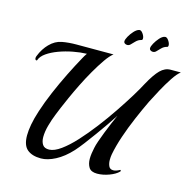

<svg xmlns="http://www.w3.org/2000/svg" viewBox="-124 -1002 1140 1135"><g transform="rotate(15 446.0 -434.5)"><path d="M568 8Q531 8 517.5 -13.5Q504 -35 504 -66Q504 -82 506.5 -99.5Q509 -117 513 -135Q516 -151 525.5 -178.5Q535 -206 547.5 -238Q560 -270 573 -300.5Q586 -331 596 -353Q580 -328 555.5 -292.5Q531 -257 503.5 -219Q476 -181 450.5 -147.5Q425 -114 406 -93Q360 -43 312 -18Q264 7 224 7Q170 7 140 -18Q110 -43 110 -104Q110 -133 117 -171.5Q124 -210 140 -259Q159 -318 187 -383.5Q215 -449 246.5 -512.5Q278 -576 308 -630Q310 -634 316.5 -645Q323 -656 327 -661Q288 -660 243.5 -651.5Q199 -643 158.5 -628Q118 -613 89.5 -593Q61 -573 53 -549Q52 -546 49 -546Q40 -546 40 -560Q40 -563 42 -569Q52 -595 65 -615Q78 -635 92 -649Q125 -683 166 -690.5Q207 -698 253 -698H480Q459 -682 434 -646Q409 -610 382.5 -564Q356 -518 332 -469.5Q308 -421 289.5 -379.5Q271 -338 260 -312Q254 -297 240.5 -264Q227 -231 216 -191.5Q205 -152 205 -119Q205 -91 217 -73Q229 -55 258 -56Q289 -57 329 -86Q369 -115 413 -163Q457 -211 501 -268.5Q545 -326 584.5 -384.5Q624 -443 655 -493.5Q686 -544 703 -577Q738 -641 766.5 -669.5Q795 -698 830 -698H892Q871 -682 846 -644Q821 -606 797 -562Q773 -518 755 -482Q729 -428 702 -365Q675 -302 654 -240Q633 -178 623 -125Q620 -109 620 -91Q620 -69 627.5 -52.5Q635 -36 655 -36Q672 -36 695 -49H696Q698 -49 699 -45.5Q700 -42 698 -40Q679 -20 641 -6Q603 8 568 8ZM562 -781Q554 -773 543 -773Q535 -773 528.5 -777.5Q522 -782 522 -790Q522 -801 532.5 -820Q543 -839 558.5 -856Q574 -873 589 -877Q601 -880 612.5 -863.5Q624 -847 624 -834Q624 -824 617 -823Q599 -819 584.5 -804Q570 -789 562 -781ZM719 -781Q711 -773 700 -773Q692 -773 685.5 -777.5Q679 -782 679 -790Q679 -801 689.5 -820Q700 -839 715.5 -856.5Q731 -874 746 -877Q758 -880 769.5 -863.5Q781 -847 781 -834Q781 -824 774 -823Q756 -819 741.5 -804Q727 -789 719 -781Z"/></g></svg>

Font: Playball
Style: Regular
Weight: 400
Designer: Robert E. Leuschke
Foundry: Robert E. Leuschke
Version: Version 1.010